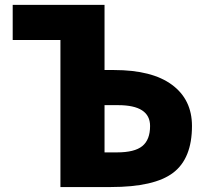

<svg xmlns="http://www.w3.org/2000/svg" viewBox="-20 -752 826 774"><path d="M401.4 -328.1V-137.7H452.1Q522.5 -137.7 553.7 -163.1Q585 -188.5 585 -244.1Q585 -328.1 456.1 -328.1ZM223.6 -590.8H31.2V-732.4H401.4V-469.7H439.5Q592.8 -469.7 673.3 -410.2Q753.9 -350.6 753.9 -244.1Q753.9 -113.3 678.2 -55.7Q602.5 2 426.8 2H223.6Z"/></svg>

Font: Gen Shin Gothic Heavy
Style: Bold
Weight: 900
Designer: [Source Han Sans]
Ryoko NISHIZUKA  (kana & ideographs); Paul D. Hunt (Latin, Greek & Cyrillic); Wenlong ZHANG  (bopomofo
Version: Version 1.002.20150607